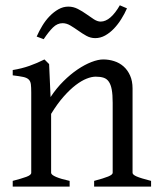

<svg xmlns="http://www.w3.org/2000/svg" viewBox="-20 -688 592 708"><path d="M327.1 0V-21Q362.3 -30.3 378.9 -37.1Q395.5 -43.9 395.5 -50.8V-309.1Q395.5 -338.9 392.1 -357.4Q388.7 -376 381.3 -386.7Q374 -397.5 362.1 -401.4Q350.1 -405.3 333 -405.3Q317.9 -405.3 299.3 -397.9Q280.8 -390.6 259.5 -374.5Q238.3 -358.4 215.1 -332.3Q191.9 -306.2 168.5 -268.1V-50.8Q168.5 -43.5 186.8 -35.6Q205.1 -27.8 236.8 -21V0H26.9V-21Q59.1 -29.3 77.1 -35.9Q95.2 -42.5 95.2 -50.8V-347.2Q95.2 -366.2 93.8 -377.4Q92.3 -388.7 85.7 -395Q79.1 -401.4 65.4 -404.3Q51.8 -407.2 26.9 -410.2V-429.7Q60.1 -435.1 88.4 -445.1Q116.7 -455.1 144 -468.8L161.1 -451.7L166.5 -330.1Q188 -362.8 213.9 -388.4Q239.7 -414.1 266.1 -431.9Q292.5 -449.7 317.1 -459.2Q341.8 -468.8 360.8 -468.8Q381.8 -468.8 401.4 -462.4Q420.9 -456.1 435.8 -442.9Q450.7 -429.7 459.7 -409.4Q468.8 -389.2 468.8 -361.8V-50.8Q468.8 -43.9 483.6 -37.4Q498.5 -30.8 537.1 -21V0ZM448.2 -657.2Q439.5 -637.2 427.2 -617.7Q415 -598.1 400.1 -582.5Q385.3 -566.9 367.7 -557.1Q350.1 -547.4 331.1 -547.4Q314 -547.4 298.6 -555.9Q283.2 -564.5 268.6 -575Q253.9 -585.4 239.5 -594Q225.1 -602.5 210.9 -602.5Q191.4 -602.5 175.3 -586.7Q159.2 -570.8 141.1 -543.5L115.2 -553.2Q124 -573.2 136 -593Q147.9 -612.8 163.1 -628.4Q178.2 -644 195.6 -653.8Q212.9 -663.6 231.9 -663.6Q250.5 -663.6 267.1 -655Q283.7 -646.5 298.3 -636Q313 -625.5 326.2 -616.9Q339.4 -608.4 351.1 -608.4Q369.6 -608.4 387.5 -624Q405.3 -639.6 421.9 -668.5Z"/></svg>

Font: Gentium Plus Afr
Style: Regular
Weight: 400
Designer: J. Victor Gaultney, Annie Olsen, Iska Routamaa, Becca Hirsbrunner
Foundry: SIL International
Version: Version 5.000